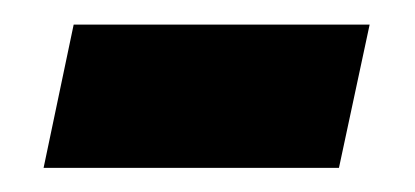

<svg xmlns="http://www.w3.org/2000/svg" viewBox="-20 -348 344 159"><path d="M16.1 -209 41 -327.6H286.1L260.7 -209Z"/></svg>

Font: Open Sans SemiCondensed
Style: Bold Italic
Weight: 700
Width: 4
Italic angle: -12°
Designer: Monotype Design Team
Foundry: Monotype Imaging Inc.
Version: Version 3.003